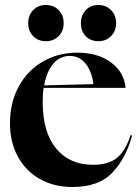

<svg xmlns="http://www.w3.org/2000/svg" viewBox="-20 -734 552 769"><path d="M20 -240Q20 -324 55.5 -388.5Q91 -453 152.5 -488Q214 -523 288 -523Q374 -523 426 -483Q478 -443 483 -382H155Q151 -359 151 -326Q151 -204 205 -139Q259 -74 352 -74Q416 -74 450 -103Q484 -132 503 -193L509 -191Q485 -101 430.5 -43Q376 15 270 15Q197 15 140.5 -16.5Q84 -48 52 -106Q20 -164 20 -240ZM354 -397Q348 -448 323 -479Q298 -510 260 -510Q220 -510 193.5 -479Q167 -448 157 -392ZM304 -641Q304 -673 323.5 -693.5Q343 -714 374 -714Q405 -714 425 -693.5Q445 -673 445 -641Q445 -610 425 -589.5Q405 -569 374 -569Q343 -569 323.5 -589Q304 -609 304 -641ZM164 -714Q195 -714 215 -693.5Q235 -673 235 -641Q235 -610 215 -589.5Q195 -569 164 -569Q133 -569 113 -589Q93 -609 93 -641Q93 -673 113 -693.5Q133 -714 164 -714Z"/></svg>

Font: Nyght Serif Medium
Style: Regular
Weight: 500
Designer: Maksym Kobuzan
Version: Version 0.410